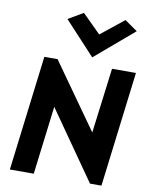

<svg xmlns="http://www.w3.org/2000/svg" viewBox="-108 -1100 917 1187"><g transform="rotate(10 351.0 -507.0)"><path d="M541 10H613L702 -713H552L500 -304L210 -713H127L38 10H188L241 -419ZM227 -968 419 -761 662 -968 582 -1024 437 -908 321 -1023Z"/></g></svg>

Font: Bluebird
Style: SfBdObl
Weight: 700
Designer: Jasper
Foundry: Cannot Into Space Fonts
Version: Version 0.98